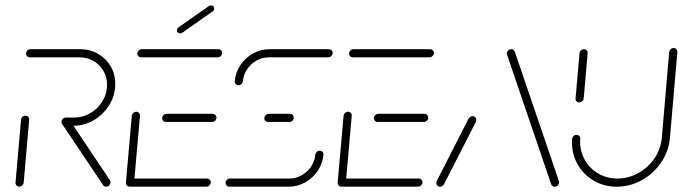

<svg xmlns="http://www.w3.org/2000/svg" viewBox="-20 -704 2574 724"><path d="M52.6 -0.4Q46.3 -0.4 42.2 -4.8Q38.1 -9.3 38.5 -15.6L59.3 -252.6Q59.6 -258.9 64.6 -263.3Q69.6 -267.8 75.9 -267.8Q82.2 -267.8 86.3 -263.3Q90.4 -258.9 90 -252.6L69.3 -15.6Q68.9 -9.3 63.9 -4.8Q58.9 -0.4 52.6 -0.4ZM396.7 -17Q396.7 -10 391.9 -5Q387 0 380 0Q372.6 0 368.9 -5.9L214.4 -236.3Q211.9 -239.6 211.9 -244.1Q211.9 -250.7 216.9 -255.7Q221.9 -260.7 228.5 -260.7Q236.3 -260.7 240.4 -254.4L394.4 -24.8Q396.7 -21.5 396.7 -17ZM211.9 -244.1Q211.9 -251.1 216.9 -255.9Q221.9 -260.7 228.5 -260.7H260Q292.6 -260.7 321.1 -277.6Q349.6 -294.4 366.7 -323Q383.7 -351.5 383.7 -384.1Q383.7 -413 370 -436.7Q356.3 -460.4 332.6 -474.1Q308.9 -487.8 279.6 -487.8H92.2Q86.3 -487.8 82.2 -491.9Q78.1 -495.9 78.1 -501.9Q78.1 -508.5 83.1 -513.5Q88.1 -518.5 94.8 -518.5H282.2Q319.3 -518.5 349.6 -501.1Q380 -483.7 397.4 -453.7Q414.8 -423.7 414.8 -387.4Q414.8 -383.3 414.1 -374.4Q410.7 -335.2 388.3 -302Q365.9 -268.9 331.3 -249.4Q296.7 -230 257.4 -230H225.9Q220 -230 215.9 -234.1Q211.9 -238.1 211.9 -244.1Z M454.8 -15.9 477 -267.4Q477.8 -273.7 482.8 -278.1Q487.8 -282.6 494.1 -282.6Q500.4 -282.6 504.4 -278.1Q508.5 -273.7 507.8 -267.4L485.6 -15.9ZM774.8 -17Q774.8 -10 769.8 -5Q764.8 0 758.1 0H469.3Q463.3 0 459.1 -4.3Q454.8 -8.5 454.8 -14.8Q454.8 -21.1 459.8 -25.9Q464.8 -30.7 471.5 -30.7H760.7Q766.7 -30.7 770.7 -26.7Q774.8 -22.6 774.8 -17ZM591.5 -257.8Q591.5 -264.8 596.5 -269.8Q601.5 -274.8 608.1 -274.8H782.2Q788.1 -274.8 792.2 -270.6Q796.3 -266.3 796.3 -260.4Q796.3 -253.7 791.3 -248.9Q786.3 -244.1 779.6 -244.1H605.6Q599.6 -244.1 595.6 -248Q591.5 -251.9 591.5 -257.8ZM497.8 -501.9Q497.8 -508.5 502.8 -513.5Q507.8 -518.5 514.4 -518.5H803.3Q809.3 -518.5 813.5 -514.4Q817.8 -510.4 817.8 -504.4Q817.8 -497.8 812.6 -492.8Q807.4 -487.8 801.1 -487.8H511.9Q505.9 -487.8 501.9 -491.9Q497.8 -495.9 497.8 -501.9ZM659.3 -578.1Q654.1 -578.1 650.7 -581.3Q647.4 -584.4 647.4 -589.6Q647.4 -597 653.3 -601.1L768.1 -681.5Q772.2 -683.7 775.9 -683.7Q781.1 -683.7 784.4 -680.6Q787.8 -677.4 787.8 -672.2Q787.8 -664.8 781.5 -660.7L667 -580.4Q663.3 -578.1 659.3 -578.1Z M1185.6 -135.9Q1191.9 -135.9 1196.1 -131.3Q1200.4 -126.7 1199.6 -120.4Q1196.7 -87.4 1178.1 -59.8Q1159.6 -32.2 1130.6 -16.1Q1101.5 0 1068.5 0H844.4Q838.5 0 834.4 -4.1Q830.4 -8.1 830.4 -14.1Q830.4 -20.7 835.4 -25.7Q840.4 -30.7 847 -30.7H1071.1Q1095.6 -30.7 1117.2 -42.8Q1138.9 -54.8 1152.8 -75.4Q1166.7 -95.9 1168.9 -120.4Q1169.6 -126.7 1174.4 -131.3Q1179.3 -135.9 1185.6 -135.9ZM1087.8 -260.7Q1087.8 -253.7 1082.8 -248.9Q1077.8 -244.1 1071.1 -244.1H990.7Q984.8 -244.1 980.7 -248Q976.7 -251.9 976.7 -257.8Q976.7 -264.8 981.7 -269.8Q986.7 -274.8 993.3 -274.8H1073.7Q1079.6 -274.8 1083.7 -270.7Q1087.8 -266.7 1087.8 -260.7ZM879.3 -382.6Q873 -382.6 868.7 -387.2Q864.4 -391.9 865.2 -398.1Q868.1 -431.1 886.7 -458.7Q905.2 -486.3 934.3 -502.4Q963.3 -518.5 995.9 -518.5H1220.4Q1226.3 -518.5 1230.4 -514.4Q1234.4 -510.4 1234.4 -504.4Q1234.4 -497.8 1229.3 -492.8Q1224.1 -487.8 1217.8 -487.8H993.7Q969.3 -487.8 947.6 -475.7Q925.9 -463.7 912 -443.1Q898.1 -422.6 895.9 -398.1Q895.2 -391.9 890.4 -387.2Q885.6 -382.6 879.3 -382.6Z M1253.3 -15.9 1275.6 -267.4Q1276.3 -273.7 1281.3 -278.1Q1286.3 -282.6 1292.6 -282.6Q1298.9 -282.6 1303 -278.1Q1307 -273.7 1306.3 -267.4L1284.1 -15.9ZM1573.3 -17Q1573.3 -10 1568.3 -5Q1563.3 0 1556.7 0H1267.8Q1261.9 0 1257.6 -4.3Q1253.3 -8.5 1253.3 -14.8Q1253.3 -21.1 1258.3 -25.9Q1263.3 -30.7 1270 -30.7H1559.3Q1565.2 -30.7 1569.3 -26.7Q1573.3 -22.6 1573.3 -17ZM1390 -257.8Q1390 -264.8 1395 -269.8Q1400 -274.8 1406.7 -274.8H1580.7Q1586.7 -274.8 1590.7 -270.6Q1594.8 -266.3 1594.8 -260.4Q1594.8 -253.7 1589.8 -248.9Q1584.8 -244.1 1578.1 -244.1H1404.1Q1398.1 -244.1 1394.1 -248Q1390 -251.9 1390 -257.8ZM1296.3 -501.9Q1296.3 -508.5 1301.3 -513.5Q1306.3 -518.5 1313 -518.5H1601.9Q1607.8 -518.5 1612 -514.4Q1616.3 -510.4 1616.3 -504.4Q1616.3 -497.8 1611.1 -492.8Q1605.9 -487.8 1599.6 -487.8H1310.4Q1304.4 -487.8 1300.4 -491.9Q1296.3 -495.9 1296.3 -501.9Z M1639.3 0Q1633.3 0 1629.3 -4.1Q1625.2 -8.1 1625.2 -14.1Q1625.2 -17.8 1627 -21.5L1747 -257Q1749.3 -261.1 1753.3 -263.5Q1757.4 -265.9 1761.9 -265.9Q1768.1 -265.9 1772.4 -261.3Q1776.7 -256.7 1775.9 -250.4Q1775.9 -248.1 1774.4 -244.4L1654.1 -8.9Q1651.9 -4.8 1647.8 -2.4Q1643.7 0 1639.3 0ZM2088.5 -15.6Q2087.8 -9.3 2083 -4.6Q2078.1 0 2071.9 0Q2067.4 0 2063.9 -2.4Q2060.4 -4.8 2058.5 -8.9L1893 -494.8Q1891.1 -500 1891.1 -503.3Q1891.9 -509.6 1896.7 -514.1Q1901.5 -518.5 1907.8 -518.5Q1912.6 -518.5 1916.1 -516.1Q1919.6 -513.7 1921.1 -509.6L2086.7 -23.7Q2088.5 -19.6 2088.5 -15.6Z M2164.1 -317.8Q2157.8 -317.8 2153.7 -322.2Q2149.6 -326.7 2150.4 -333L2165.2 -503.3Q2165.9 -509.6 2170.7 -514.1Q2175.6 -518.5 2181.9 -518.5Q2188.1 -518.5 2192.4 -514.1Q2196.7 -509.6 2195.9 -503.3L2181.1 -333Q2180.7 -326.7 2175.6 -322.2Q2170.4 -317.8 2164.1 -317.8ZM2520 -523Q2526.3 -523 2530.6 -518.3Q2534.8 -513.7 2534.1 -507.4L2506.3 -184.4Q2501.9 -134.1 2473.3 -91.9Q2444.8 -49.6 2400.4 -24.8Q2355.9 0 2305.9 0Q2258.5 0 2219.8 -22.2Q2181.1 -44.4 2158.9 -83Q2136.7 -121.5 2136.7 -167.8Q2136.7 -175.6 2137 -179.6Q2137.8 -185.9 2142.6 -190.7Q2147.4 -195.6 2154.1 -195.6Q2160 -195.6 2164.3 -191.1Q2168.5 -186.7 2167.8 -180.4L2167.4 -171.1Q2167.4 -132.2 2185.7 -100.2Q2204.1 -68.1 2236.3 -49.4Q2268.5 -30.7 2308.1 -30.7Q2350 -30.7 2387 -51.3Q2424.1 -71.9 2448 -107.2Q2471.9 -142.6 2475.6 -184.4L2503.3 -507.4Q2504.1 -513.7 2508.9 -518.3Q2513.7 -523 2520 -523Z"/></svg>

Font: 26F Galaxy Sans Ultra Light
Style: Italic
Weight: 200
Italic angle: -5°
Designer: C₂₉H₂₅N₃O₅
Version: Version 1.200